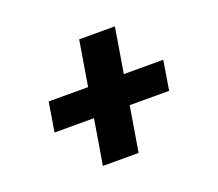

<svg xmlns="http://www.w3.org/2000/svg" viewBox="-84 -679 768 677"><g transform="rotate(-20 300.0 -340.0)"><path d="M196 -116 224 -285H76L94 -395H242L270 -564H404L376 -395H524L506 -285H358L330 -116Z"/></g></svg>

Font: Iosevka Etoile Extrabold
Style: Italic
Weight: 800
Italic angle: -9°
Designer: Belleve Invis
Foundry: Belleve Invis
Version: Version 22.1.2; ttfautohint (v1.8.4)